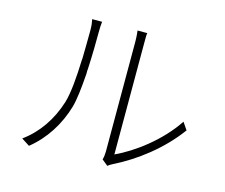

<svg xmlns="http://www.w3.org/2000/svg" viewBox="-104 -880 1209 1031"><g transform="rotate(15 500.0 -364.5)"><path d="M599 -13C716 -71 843 -167 932 -289L904 -330C823 -207 691 -110 591 -64V-683C591 -712 591 -729 593 -739H539C540 -728 543 -709 543 -675V-67C543 -51 541 -36 537 -22L570 5C576 0 585 -6 599 -13ZM309 -255C321 -298 328 -363 333 -432L334 -443C334 -449 334 -454 334 -460L335 -471C339 -548 340 -625 340 -676C340 -699 341 -719 343 -735H288C292 -716 294 -699 294 -676V-664C294 -624 293 -572 292 -518L291 -507C288 -417 281 -324 264 -268C232 -165 173 -78 91 -19L136 10C219 -56 279 -151 309 -255Z"/></g></svg>

Font: Glow Sans SC Normal Light
Style: Regular
Weight: 300
Designer: Ryoko NISHIZUKA (kana, bopomofo & ideographs); Paul D. Hunt (Latin, Greek & Cyrillic); Sandoll Communications, Soo-young
Version: Version 0.93